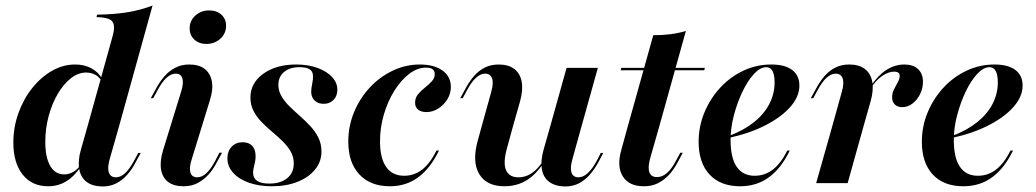

<svg xmlns="http://www.w3.org/2000/svg" viewBox="-20 -661 3738 693"><path d="M154 11.3Q95.2 11.3 61.7 -31Q28.2 -73.4 28.2 -146Q28.2 -201.6 46.4 -252.4Q64.5 -303.2 96 -342.7Q127.4 -382.3 167.3 -405.2Q207.3 -428.2 251.6 -428.2Q284.7 -428.2 310.5 -414.1Q336.3 -400 349.2 -375L346.8 -367.7Q338.7 -383.1 323.8 -391.1Q308.9 -399.2 291.1 -399.2Q262.1 -399.2 235.9 -378.6Q209.7 -358.1 188.7 -322.6Q167.7 -287.1 155.6 -241.9Q143.5 -196.8 143.5 -149.2Q143.5 -92.7 161.3 -62.1Q179 -31.5 212.1 -31.5Q229 -31.5 244.8 -40.7Q260.5 -50 271.8 -66.9L274.2 -63.7Q250.8 -26.6 221 -7.7Q191.1 11.3 154 11.3ZM296.8 -208.1 384.7 -524.2Q393.5 -553.2 391.1 -569.4Q388.7 -585.5 374.2 -591.9Q359.7 -598.4 328.2 -599.2L330.6 -608.1Q392.7 -608.9 441.1 -616.9Q489.5 -625 530.6 -641.1L410.5 -208.1ZM375.8 -86.3Q366.9 -55.6 373 -38.3Q379 -21 398.4 -21Q415.3 -21 431.5 -35.9Q447.6 -50.8 463.7 -80.6L479 -108.9H487.9L469.4 -75Q456.5 -50 439.1 -30.2Q421.8 -10.5 399.6 0.8Q377.4 12.1 349.2 12.1Q313.7 11.3 292.7 -4.4Q271.8 -20.2 266.1 -50Q260.5 -79.8 271.8 -120.2L296.8 -208.1H410.5Z M671.8 -85.5Q662.1 -55.6 667.3 -38.3Q672.6 -21 691.9 -21Q708.9 -21 725 -35.9Q741.1 -50.8 757.3 -81.5L771.8 -109.7H781.5L762.9 -75.8Q750 -50 732.3 -30.6Q714.5 -11.3 692.7 0Q671 11.3 642.7 11.3Q607.3 11.3 586.7 -4.4Q566.1 -20.2 561.3 -49.6Q556.5 -79 568.5 -118.5L633.9 -330.6Q643.5 -361.3 638.3 -378.2Q633.1 -395.2 613.7 -395.2Q597.6 -395.2 581 -380.2Q564.5 -365.3 548.4 -334.7L533.1 -306.5H524.2L542.7 -340.3Q556.5 -366.1 573.8 -385.9Q591.1 -405.6 613.3 -416.9Q635.5 -428.2 662.9 -428.2Q698.4 -428.2 719 -412.1Q739.5 -396 744.8 -366.9Q750 -337.9 737.1 -297.6ZM725 -502.4Q698.4 -502.4 681.5 -518.1Q664.5 -533.9 664.5 -558.9Q664.5 -586.3 685.1 -604.8Q705.6 -623.4 734.7 -623.4Q762.1 -623.4 779 -608.1Q796 -592.7 796 -567.7Q796 -540.3 775.4 -521.4Q754.8 -502.4 725 -502.4Z M961.3 11.3Q914.5 11.3 878.2 -1.6Q841.9 -14.5 821.4 -37.5Q800.8 -60.5 800.8 -89.5Q800.8 -115.3 816.1 -131.5Q831.5 -147.6 855.6 -147.6Q877.4 -147.6 889.5 -135.5Q901.6 -123.4 902.4 -100.8Q903.2 -85.5 898.4 -67.3Q893.5 -49.2 893.5 -36.3Q894.4 -16.9 908.9 -7.7Q923.4 1.6 951.6 1.6Q992.7 1.6 1016.5 -17.7Q1040.3 -37.1 1040.3 -71Q1040.3 -95.2 1029 -114.5Q1017.7 -133.9 1000 -151.2Q982.3 -168.5 962.1 -185.5Q941.9 -202.4 924.2 -220.6Q906.5 -238.7 895.2 -260.5Q883.9 -282.3 883.9 -308.9Q883.9 -361.3 930.2 -394.8Q976.6 -428.2 1049.2 -428.2Q1091.9 -428.2 1125.4 -416.1Q1158.9 -404 1178.2 -383.5Q1197.6 -362.9 1197.6 -337.1Q1197.6 -314.5 1183.9 -300.4Q1170.2 -286.3 1148.4 -286.3Q1128.2 -286.3 1116.1 -297.6Q1104 -308.9 1103.2 -328.2Q1103.2 -341.9 1106.9 -358.9Q1110.5 -375.8 1109.7 -386.3Q1109.7 -403.2 1097.6 -410.9Q1085.5 -418.5 1060.5 -418.5Q1025.8 -418.5 1005.2 -401.2Q984.7 -383.9 984.7 -354.8Q984.7 -333.1 996 -313.7Q1007.3 -294.4 1025 -277Q1042.7 -259.7 1062.5 -242.3Q1082.3 -225 1100 -206Q1117.7 -187.1 1129 -164.5Q1140.3 -141.9 1140.3 -114.5Q1140.3 -77.4 1117.3 -49.2Q1094.4 -21 1054 -4.8Q1013.7 11.3 961.3 11.3Z M1387.1 11.3Q1316.9 11.3 1277 -31.5Q1237.1 -74.2 1237.1 -150Q1237.1 -205.6 1257.7 -255.6Q1278.2 -305.6 1314.1 -344.4Q1350 -383.1 1396.8 -405.6Q1443.5 -428.2 1495.2 -428.2Q1546.8 -428.2 1577 -406.5Q1607.3 -384.7 1607.3 -347.6Q1607.3 -323.4 1594.8 -302.8Q1582.3 -282.3 1562.1 -269.4Q1541.9 -256.5 1519.4 -256.5Q1500 -256.5 1489.1 -265.3Q1478.2 -274.2 1478.2 -290.3Q1478.2 -308.1 1489.1 -321Q1500 -333.9 1513.7 -344.8Q1527.4 -355.6 1538.3 -367.3Q1549.2 -379 1549.2 -393.5Q1549.2 -416.9 1517.7 -416.9Q1486.3 -416.9 1456.9 -394.4Q1427.4 -371.8 1403.6 -333.9Q1379.8 -296 1365.7 -248.4Q1351.6 -200.8 1351.6 -150.8Q1351.6 -90.3 1373.8 -58.5Q1396 -26.6 1438.7 -26.6Q1475 -26.6 1503.6 -48.8Q1532.3 -71 1555.6 -117.7H1564.5Q1533.9 -54 1489.9 -21.4Q1446 11.3 1387.1 11.3Z M1832.3 -208.1 1810.5 -128.2Q1795.2 -75 1806 -48Q1816.9 -21 1851.6 -21Q1885.5 -21 1914.1 -48Q1942.7 -75 1967.7 -132.3L1970.2 -126.6Q1938.7 -55.6 1897.6 -22.2Q1856.5 11.3 1800.8 11.3Q1735.5 11.3 1709.3 -33.5Q1683.1 -78.2 1704.8 -154.8L1719.4 -208.1ZM1719.4 -208.1 1753.2 -329.8Q1762.1 -361.3 1756 -378.2Q1750 -395.2 1730.6 -395.2Q1714.5 -395.2 1698 -380.2Q1681.5 -365.3 1665.3 -334.7L1650 -306.5H1641.1L1659.7 -340.3Q1673.4 -366.1 1690.3 -385.9Q1707.3 -405.6 1729.4 -416.9Q1751.6 -428.2 1779.8 -428.2Q1815.3 -428.2 1836.3 -412.1Q1857.3 -396 1862.9 -366.5Q1868.5 -337.1 1857.3 -296L1832.3 -208.1ZM1966.9 -208.1 2025 -416.1H2137.9L2079.8 -208.1ZM2046 -86.3Q2037.1 -55.6 2042.7 -38.3Q2048.4 -21 2067.7 -21Q2084.7 -21 2101.2 -35.9Q2117.7 -50.8 2133.9 -80.6L2148.4 -108.9H2157.3L2139.5 -75Q2125.8 -50 2108.5 -30.2Q2091.1 -10.5 2069.4 0.8Q2047.6 12.1 2019.4 12.1Q1983.9 11.3 1962.5 -4.4Q1941.1 -20.2 1935.9 -50Q1930.6 -79.8 1941.9 -120.2L1966.9 -208.1H2079.8Z M2246.8 -208.1 2337.9 -533.9Q2371 -533.9 2399.6 -537.5Q2428.2 -541.1 2455.6 -549.2L2360.5 -208.1ZM2220.2 -407.3 2222.6 -416.1H2524.2L2521.8 -407.3ZM2304 11.3Q2250 11.3 2227.8 -24.6Q2205.6 -60.5 2222.6 -120.2L2246.8 -208.1H2360.5L2325.8 -86.3Q2317.7 -54.8 2324.2 -38.3Q2330.6 -21.8 2351.6 -21.8Q2370.2 -21.8 2387.5 -36.7Q2404.8 -51.6 2421 -83.1L2435.5 -109.7H2444.4L2425 -73.4Q2412.1 -49.2 2394.8 -30.2Q2377.4 -11.3 2355.2 0Q2333.1 11.3 2304 11.3Z M2651.6 11.3Q2580.6 11.3 2541.1 -31Q2501.6 -73.4 2501.6 -149.2Q2501.6 -204.8 2522.6 -255.2Q2543.5 -305.6 2579.8 -344.8Q2616.1 -383.9 2663.3 -406Q2710.5 -428.2 2763.7 -428.2Q2812.9 -428.2 2839.1 -408.5Q2865.3 -388.7 2865.3 -352.4Q2865.3 -312.9 2833.5 -276.2Q2801.6 -239.5 2745.2 -210.1Q2688.7 -180.6 2612.9 -163.7V-171Q2665.3 -191.1 2701.6 -220.2Q2737.9 -249.2 2756.9 -285.9Q2775.8 -322.6 2775.8 -363.7Q2775.8 -391.1 2768.1 -404.8Q2760.5 -418.5 2746 -418.5Q2724.2 -418.5 2701.6 -394.4Q2679 -370.2 2660.1 -330.6Q2641.1 -291.1 2629 -245.2Q2616.9 -199.2 2616.9 -156.5Q2616.9 -91.1 2639.1 -58.9Q2661.3 -26.6 2704 -26.6Q2740.3 -26.6 2769.4 -48.8Q2798.4 -71 2821.8 -117.7H2830.6Q2800 -54 2755.6 -21.4Q2711.3 11.3 2651.6 11.3Z M2984.7 -208.1 3018.5 -329.8Q3027.4 -361.3 3021.4 -378.2Q3015.3 -395.2 2996 -395.2Q2979.8 -395.2 2963.3 -380.2Q2946.8 -365.3 2930.6 -334.7L2915.3 -306.5H2906.5L2925 -340.3Q2938.7 -366.1 2955.6 -385.9Q2972.6 -405.6 2994.8 -416.9Q3016.9 -428.2 3045.2 -428.2Q3080.6 -428.2 3101.6 -412.1Q3122.6 -396 3128.2 -366.5Q3133.9 -337.1 3122.6 -296L3097.6 -208.1ZM2925.8 0 2984.7 -208.1H3097.6L3039.5 0ZM3236.3 -274.2Q3219.4 -274.2 3209.7 -283.9Q3200 -293.5 3200 -309.7Q3200 -325 3206.9 -338.7Q3213.7 -352.4 3220.6 -364.5Q3227.4 -376.6 3227.4 -387.1Q3227.4 -402.4 3207.3 -402.4Q3187.1 -402.4 3164.9 -387.5Q3142.7 -372.6 3124.2 -344.4L3122.6 -349.2Q3147.6 -387.9 3178.6 -408.1Q3209.7 -428.2 3244.4 -428.2Q3275.8 -428.2 3293.5 -411.7Q3311.3 -395.2 3311.3 -365.3Q3311.3 -341.9 3300.8 -321Q3290.3 -300 3273.4 -287.1Q3256.5 -274.2 3236.3 -274.2Z M3457.3 11.3Q3386.3 11.3 3346.8 -31Q3307.3 -73.4 3307.3 -149.2Q3307.3 -204.8 3328.2 -255.2Q3349.2 -305.6 3385.5 -344.8Q3421.8 -383.9 3469 -406Q3516.1 -428.2 3569.4 -428.2Q3618.5 -428.2 3644.8 -408.5Q3671 -388.7 3671 -352.4Q3671 -312.9 3639.1 -276.2Q3607.3 -239.5 3550.8 -210.1Q3494.4 -180.6 3418.5 -163.7V-171Q3471 -191.1 3507.3 -220.2Q3543.5 -249.2 3562.5 -285.9Q3581.5 -322.6 3581.5 -363.7Q3581.5 -391.1 3573.8 -404.8Q3566.1 -418.5 3551.6 -418.5Q3529.8 -418.5 3507.3 -394.4Q3484.7 -370.2 3465.7 -330.6Q3446.8 -291.1 3434.7 -245.2Q3422.6 -199.2 3422.6 -156.5Q3422.6 -91.1 3444.8 -58.9Q3466.9 -26.6 3509.7 -26.6Q3546 -26.6 3575 -48.8Q3604 -71 3627.4 -117.7H3636.3Q3605.6 -54 3561.3 -21.4Q3516.9 11.3 3457.3 11.3Z"/></svg>

Font: Playfair 144pt
Style: Bold Italic
Weight: 700
Italic angle: -15.6°
Designer: Claus Eggers Sørensen
Foundry: Claus Eggers Sørensen
Version: Version 2.203